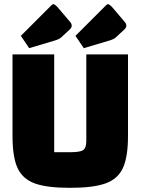

<svg xmlns="http://www.w3.org/2000/svg" viewBox="-20 -886 674 921"><path d="M40 -234V-625H240V-156H320Q365 -156 379.5 -166.5Q394 -177 394 -209V-625H594V-234Q594 -134 570 -81Q546 -28 487 -6.5Q428 15 316 15Q204 15 146 -6.5Q88 -28 64 -80.5Q40 -133 40 -234ZM80 -714 220 -854Q229 -865 236 -866Q242 -866 254 -854L317 -780Q324 -772 324 -762Q324 -754 315 -745L274 -707Q265 -698 241 -691L120 -655ZM342 -714 482 -854Q491 -865 498 -866Q504 -866 516 -854L579 -780Q586 -772 586 -762Q586 -754 577 -745L536 -707Q527 -698 503 -691L382 -655Z"/></svg>

Font: Changa ExtraBold
Style: Regular
Weight: 800
Designer: Eduardo Rodriguez Tunni
Foundry: Eduardo Rodriguez Tunni
Version: Version 2.002; ttfautohint (v1.5) -l 8 -r 50 -G 220 -x 14 -H